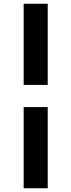

<svg xmlns="http://www.w3.org/2000/svg" viewBox="-20 -892 380 1022"><path d="M234 -440H106V-872H234ZM234 110H106V-322H234Z"/></svg>

Font: Open Sauce One Black
Style: Regular
Weight: 900
Designer: Alfredo Marco Pradil
Foundry: Creative Sauce Fz LLC
Version: Version 1.477